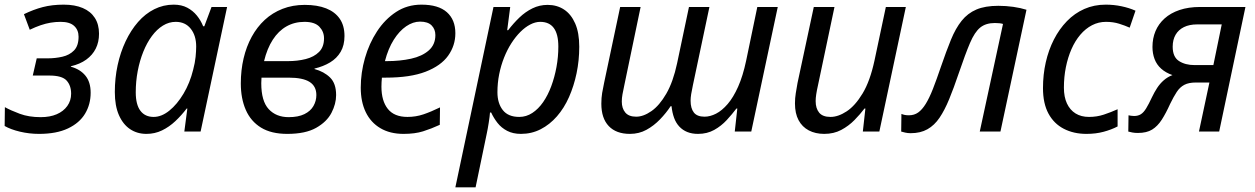

<svg xmlns="http://www.w3.org/2000/svg" viewBox="-20 -566 5401 826"><path d="M148 10Q106 10 66 0.5Q26 -9 0 -24L1 -105Q26 -91 65 -76.5Q104 -62 155 -62Q195 -62 224 -74.5Q253 -87 269.5 -110Q286 -133 286 -163Q286 -198 266.5 -219.5Q247 -241 192 -241H121L138 -315H185Q218 -315 248.5 -322Q279 -329 298.5 -349Q318 -369 318 -408Q318 -437 299 -454.5Q280 -472 241 -472Q219 -472 198 -468.5Q177 -465 155 -457.5Q133 -450 108 -438L83 -505Q124 -525 164 -535.5Q204 -546 254 -546Q302 -546 336 -531.5Q370 -517 388 -489Q406 -461 406 -421Q406 -385 392 -357Q378 -329 351 -309.5Q324 -290 285 -281V-279Q325 -268 347.5 -240.5Q370 -213 370 -167Q370 -117 346 -77Q322 -37 272.5 -13.5Q223 10 148 10Z M610 10Q570 10 539.5 -10.5Q509 -31 491.5 -71Q474 -111 474 -170Q474 -230 486 -285.5Q498 -341 520.5 -388.5Q543 -436 574 -471.5Q605 -507 644 -526.5Q683 -546 727 -546Q761 -546 785.5 -533Q810 -520 827 -499Q844 -478 854 -453H859L890 -536H957L843 0H773L786 -99H783Q761 -70 734.5 -45Q708 -20 677 -5Q646 10 610 10ZM641 -63Q675 -63 708.5 -90Q742 -117 769.5 -163Q797 -209 811 -266Q819 -296 821.5 -321.5Q824 -347 824 -366Q824 -413 800.5 -442.5Q777 -472 736 -472Q707 -472 681 -456Q655 -440 633.5 -411Q612 -382 596.5 -343.5Q581 -305 572.5 -260.5Q564 -216 564 -169Q564 -116 584 -89.5Q604 -63 641 -63Z M1216 10Q1147 10 1103 -17Q1059 -44 1037.5 -93Q1016 -142 1016 -207Q1016 -264 1028 -315Q1040 -366 1063 -408Q1086 -450 1119 -480.5Q1152 -511 1195.5 -528Q1239 -545 1291 -545Q1345 -545 1383 -530Q1421 -515 1441.5 -485.5Q1462 -456 1462 -411Q1462 -371 1445.5 -343Q1429 -315 1400 -297.5Q1371 -280 1333 -271V-269Q1374 -258 1400 -232.5Q1426 -207 1426 -157Q1426 -119 1406 -80.5Q1386 -42 1340 -16Q1294 10 1216 10ZM1222 -62Q1263 -62 1289.5 -75Q1316 -88 1328.5 -110Q1341 -132 1341 -157Q1341 -195 1312 -213.5Q1283 -232 1221 -232H1105Q1105 -227 1104.5 -220.5Q1104 -214 1104 -208Q1104 -131 1136 -96.5Q1168 -62 1222 -62ZM1219 -303Q1260 -303 1295.5 -312Q1331 -321 1352.5 -342.5Q1374 -364 1374 -401Q1374 -430 1354 -451Q1334 -472 1290 -472Q1247 -472 1212.5 -452.5Q1178 -433 1153.5 -395Q1129 -357 1116 -303Z M1716 10Q1658 10 1616.5 -14.5Q1575 -39 1553.5 -83.5Q1532 -128 1532 -189Q1532 -253 1550 -316Q1568 -379 1602 -431Q1636 -483 1684 -514.5Q1732 -546 1793 -546Q1866 -546 1902.5 -513.5Q1939 -481 1939 -423Q1939 -370 1908 -326.5Q1877 -283 1811 -257.5Q1745 -232 1640 -232H1623Q1622 -222 1621.5 -212Q1621 -202 1621 -193Q1621 -132 1648.5 -97.5Q1676 -63 1733 -63Q1769 -63 1801.5 -74Q1834 -85 1873 -104L1872 -29Q1835 -12 1800 -1Q1765 10 1716 10ZM1644 -303Q1701 -303 1748.5 -313.5Q1796 -324 1824.5 -349Q1853 -374 1853 -415Q1853 -440 1837 -456.5Q1821 -473 1787 -473Q1757 -473 1727.5 -453Q1698 -433 1674 -395Q1650 -357 1636 -303Z M1939 240 2103 -536H2175L2162 -436H2166Q2189 -466 2214.5 -490.5Q2240 -515 2270.5 -530Q2301 -545 2336 -545Q2376 -545 2406.5 -525Q2437 -505 2454.5 -465Q2472 -425 2472 -365Q2472 -306 2460.5 -251Q2449 -196 2428 -148.5Q2407 -101 2376 -65.5Q2345 -30 2306 -10Q2267 10 2221 10Q2187 10 2162 -3Q2137 -16 2120.5 -37Q2104 -58 2093 -82H2088Q2087 -66 2082.5 -37.5Q2078 -9 2074 9L2026 240ZM2214 -63Q2244 -63 2270 -80Q2296 -97 2316.5 -126.5Q2337 -156 2351.5 -195Q2366 -234 2374 -277.5Q2382 -321 2382 -366Q2382 -419 2362.5 -445.5Q2343 -472 2304 -472Q2283 -472 2261 -460.5Q2239 -449 2218.5 -428.5Q2198 -408 2180 -380Q2162 -352 2148.5 -318Q2135 -284 2127.5 -246.5Q2120 -209 2120 -169Q2120 -122 2143 -92.5Q2166 -63 2214 -63Z M2690 10Q2631 10 2599 -23.5Q2567 -57 2567 -120Q2567 -145 2570.5 -166Q2574 -187 2579 -210L2648 -536H2736L2666 -200Q2661 -177 2658 -160.5Q2655 -144 2655 -129Q2655 -100 2670 -82Q2685 -64 2717 -64Q2748 -64 2782.5 -88Q2817 -112 2846.5 -163Q2876 -214 2893 -294L2944 -536H3032L2961 -200Q2956 -177 2953.5 -161Q2951 -145 2951 -133Q2951 -100 2965 -82Q2979 -64 3011 -64Q3035 -64 3060.5 -77Q3086 -90 3110.5 -118.5Q3135 -147 3155.5 -193Q3176 -239 3190 -305L3238 -536H3326L3212 0H3141L3152 -99H3148Q3130 -75 3106.5 -49.5Q3083 -24 3052.5 -7Q3022 10 2983 10Q2957 10 2937 2Q2917 -6 2902.5 -21.5Q2888 -37 2880 -59Q2872 -81 2869 -109H2865Q2846 -80 2819.5 -52.5Q2793 -25 2761 -7.5Q2729 10 2690 10Z M3526 10Q3488 10 3459.5 -5Q3431 -20 3415.5 -49Q3400 -78 3400 -121Q3400 -144 3403.5 -165Q3407 -186 3411 -209L3481 -536H3570L3499 -199Q3494 -177 3491.5 -160.5Q3489 -144 3489 -131Q3489 -100 3504 -81.5Q3519 -63 3553 -63Q3586 -63 3622.5 -87Q3659 -111 3691 -164Q3723 -217 3742 -305L3791 -536H3877L3763 0H3692L3703 -99H3699Q3681 -75 3656 -49.5Q3631 -24 3599 -7Q3567 10 3526 10Z M3898 7Q3885 7 3874.5 4.5Q3864 2 3857 0L3858 -76Q3865 -73 3872.5 -71.5Q3880 -70 3890 -70Q3913 -70 3930 -82Q3947 -94 3962.5 -119Q3978 -144 3993.5 -183.5Q4009 -223 4028 -279Q4051 -346 4071 -395Q4091 -444 4117 -476.5Q4143 -509 4180.5 -525Q4218 -541 4275 -541Q4308 -541 4339.5 -536.5Q4371 -532 4396 -524L4284 0H4195L4295 -463Q4289 -465 4280 -466Q4271 -467 4260 -467Q4221 -467 4197 -447.5Q4173 -428 4153 -381Q4133 -334 4104 -249Q4083 -187 4063.5 -139.5Q4044 -92 4022 -59.5Q4000 -27 3970 -10Q3940 7 3898 7Z M4654 10Q4599 10 4556.5 -12Q4514 -34 4490.5 -77.5Q4467 -121 4467 -187Q4467 -245 4479 -298Q4491 -351 4514 -396Q4537 -441 4570 -475Q4603 -509 4645 -527.5Q4687 -546 4737 -546Q4772 -546 4805 -539Q4838 -532 4865 -520L4840 -447Q4820 -456 4794.5 -464Q4769 -472 4738 -472Q4706 -472 4678 -457.5Q4650 -443 4627.5 -416.5Q4605 -390 4589.5 -354.5Q4574 -319 4565.5 -277Q4557 -235 4557 -189Q4557 -149 4570 -121Q4583 -93 4607 -78Q4631 -63 4665 -63Q4699 -63 4729 -73Q4759 -83 4788 -96V-22Q4761 -8 4727.5 1Q4694 10 4654 10Z M4875 6Q4862 6 4851.5 4Q4841 2 4834 0L4835 -70Q4840 -69 4846 -68Q4852 -67 4859 -67Q4876 -67 4888 -74.5Q4900 -82 4911 -100Q4922 -118 4936 -148Q4946 -169 4958 -187.5Q4970 -206 4986.5 -220.5Q5003 -235 5024 -243Q4995 -253 4975.5 -270.5Q4956 -288 4947 -312Q4938 -336 4938 -364Q4938 -401 4951 -432Q4964 -463 4990 -486.5Q5016 -510 5054.5 -523Q5093 -536 5143 -536H5338L5225 0H5138L5183 -211H5124Q5094 -211 5075 -201Q5056 -191 5042.5 -170.5Q5029 -150 5014 -119Q4996 -79 4978 -51Q4960 -23 4936.5 -8.5Q4913 6 4875 6ZM5119 -286H5200L5236 -461H5130Q5097 -461 5073.5 -449.5Q5050 -438 5037.5 -416.5Q5025 -395 5025 -365Q5025 -321 5052 -303.5Q5079 -286 5119 -286Z"/></svg>

Font: Noto Sans Display
Style: Italic
Weight: 400
Italic angle: -12°
Designer: Monotype Design Team
Foundry: Monotype Imaging Inc.
Version: Version 2.003